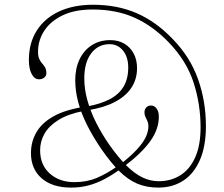

<svg xmlns="http://www.w3.org/2000/svg" viewBox="-20 -792 966 828"><path d="M662.5 17Q724.5 17 770.5 -13Q816.5 -43 842.2 -102.2Q868 -161.5 868 -248.5Q868 -355 834 -450.8Q800 -546.5 725 -623.5Q653.5 -698.5 569.8 -735Q486 -771.5 381 -771.5Q297.5 -771.5 235.2 -742.8Q173 -714 138.8 -660.5Q104.5 -607 104.5 -533Q104.5 -496 116.5 -473Q128.5 -450 148 -450Q162 -450 171 -457.5Q180 -465 180 -476Q180 -491 174.8 -500.5Q169.5 -510 162 -518.2Q154.5 -526.5 149.2 -538Q144 -549.5 144 -568.5Q144 -617.5 170.5 -658.8Q197 -700 249.5 -725.5Q302 -751 379.5 -751Q482 -751 560.8 -715.5Q639.5 -680 707.5 -609.5Q784.5 -529.5 814.8 -436Q845 -342.5 845 -242.5Q845 -164.5 821.5 -112.8Q798 -61 757.2 -35.8Q716.5 -10.5 664.5 -10.5Q628 -10.5 594 -27Q560 -43.5 525.2 -78Q490.5 -112.5 452 -167Q419.5 -213.5 395 -262Q370.5 -310.5 357 -359Q343.5 -407.5 343.5 -454Q343.5 -523 373.5 -562.2Q403.5 -601.5 452.5 -601.5Q488 -601.5 510.5 -573.8Q533 -546 533 -500.5Q533 -452.5 513 -418.8Q493 -385 453.5 -364.2Q414 -343.5 355.5 -333L358 -316.5Q428 -327.5 475.2 -352.2Q522.5 -377 546.8 -413.8Q571 -450.5 571 -498.5Q571 -534 556.5 -561.2Q542 -588.5 516 -603.8Q490 -619 455.5 -619Q410 -619 375.8 -597Q341.5 -575 323 -536Q304.5 -497 304.5 -446.5Q304.5 -399.5 317.2 -351.8Q330 -304 355 -253.8Q380 -203.5 416.5 -150Q457 -91.5 494 -54.5Q531 -17.5 571.5 -0.2Q612 17 662.5 17ZM500.5 -84.5 516 -75Q590 -130.5 627.5 -182.5Q665 -234.5 665 -289Q665 -311 655.2 -324Q645.5 -337 631.5 -337Q618.5 -337 610.8 -328.5Q603 -320 603 -307.5Q603 -296.5 607.2 -287.8Q611.5 -279 615.8 -269.8Q620 -260.5 620 -248Q620 -225.5 608.8 -201.2Q597.5 -177 571.5 -148.5Q545.5 -120 500.5 -84.5ZM338.5 -313V-330.5Q259.5 -318 210 -290Q160.5 -262 137 -221.5Q113.5 -181 113.5 -131.5Q113.5 -63.5 159.5 -23.2Q205.5 17 286.5 17Q327 17 362.2 7.5Q397.5 -2 430.5 -19.5Q463.5 -37 498 -61.5L484.5 -74Q441.5 -43.5 398 -25Q354.5 -6.5 301 -6.5Q236.5 -6.5 194.8 -43.5Q153 -80.5 153 -144.5Q153 -182 171.8 -215.2Q190.5 -248.5 231.5 -274.2Q272.5 -300 338.5 -313Z"/></svg>

Font: Fraunces Thin
Style: Regular
Weight: 250
Version: Version 1.000;[b76b70a41]